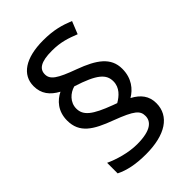

<svg xmlns="http://www.w3.org/2000/svg" viewBox="-225 -862 964 964"><g transform="rotate(-45 256.5 -380.0)"><path d="M67 -395C67 -307 128 -270 233 -231C342 -190 362 -170 362 -133C362 -95 331 -62 232 -62C169 -62 102 -83 59 -103V-28C101 -7 154 5 228 5C365 5 446 -48 446 -140C446 -191 419 -225 372 -250C411 -273 447 -315 447 -383C447 -463 387 -505 284 -543C182 -580 152 -601 152 -638C152 -675 181 -697 261 -697C325 -697 365 -682 411 -664L438 -731C388 -751 342 -765 267 -765C140 -765 70 -716 70 -636C70 -582 98 -547 146 -521C105 -501 67 -461 67 -395ZM142 -405C142 -449 177 -481 214 -491C337 -452 371 -420 371 -370C371 -325 338 -297 307 -279L285 -287C178 -327 142 -356 142 -405Z"/></g></svg>

Font: Noto Sans Miao
Style: Regular
Weight: 400
Designer: Monotype Design Team
Foundry: Monotype Imaging Inc.
Version: Version 2.003